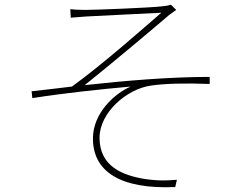

<svg xmlns="http://www.w3.org/2000/svg" viewBox="-20 -767 1040 814"><path d="M278 -728 280 -692C292 -693 317 -695 344 -697C389 -700 616 -710 664 -713C599 -657 413 -492 285 -400C235 -394 169 -386 114 -380L117 -351C256 -373 412 -389 534 -400C468 -372 374 -289 374 -180C374 -39 491 36 723 26L730 -5C695 -2 657 1 595 -8C502 -23 402 -60 402 -183C402 -289 516 -389 619 -404C678 -413 769 -415 869 -411V-441C703 -441 509 -425 339 -406C431 -479 622 -639 699 -705C707 -711 721 -721 727 -725L705 -747C695 -744 680 -741 666 -740C612 -734 387 -725 342 -725C315 -725 295 -726 278 -728Z"/></svg>

Font: Harano Aji Gothic CN ExtraLight
Style: Regular
Weight: 250
Foundry: Masamichi Hosoda
Version: HaranoAjiGothicCN-ExtraLight version 20230610;ttx 4.39.4